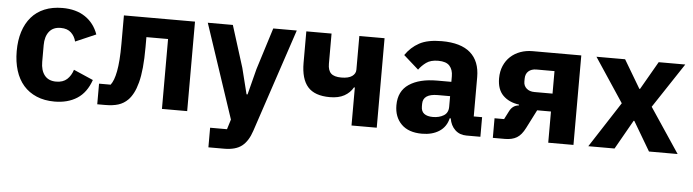

<svg xmlns="http://www.w3.org/2000/svg" viewBox="-46 -730 4047 1122"><g transform="rotate(5 1977.0 -168.5)"><path d="M36 0ZM281 12Q222 12 176 -7.5Q130 -27 99 -62.5Q68 -98 52 -149Q36 -200 36 -263Q36 -326 52 -376.5Q68 -427 99 -463Q130 -499 176 -518Q222 -537 281 -537Q361 -537 414.5 -501Q468 -465 491 -400L371 -348Q364 -378 342 -399Q320 -420 281 -420Q236 -420 213 -390.5Q190 -361 190 -311V-213Q190 -163 213 -134Q236 -105 281 -105Q321 -105 344.5 -126.5Q368 -148 379 -183L494 -133Q468 -58 413.5 -23Q359 12 281 12Z M532 -115H600Q610 -128 617.5 -148Q625 -168 630.5 -196.5Q636 -225 639 -265Q642 -305 642 -359V-525H1059V0H911V-410H784V-351Q784 -283 779 -231.5Q774 -180 764 -142.5Q754 -105 740.5 -79.5Q727 -54 711 -38Q687 -14 655.5 -4Q624 6 577 6H532Z M1134 0ZM1518 -525H1656L1454 81Q1434 142 1397.5 171Q1361 200 1293 200H1201V85H1300L1318 27L1134 -525H1281L1358 -280L1396 -128H1402L1441 -280Z M2023 -223H2018Q2000 -191 1966.5 -172.5Q1933 -154 1882 -154Q1793 -154 1752.5 -200Q1712 -246 1712 -341V-525H1860V-348Q1860 -309 1878.5 -291.5Q1897 -274 1939 -274Q1981 -274 2002 -289Q2023 -304 2023 -327V-525H2171V0H2023Z M2274 0ZM2697 0Q2657 0 2630.5 -25Q2604 -50 2597 -92H2591Q2579 -41 2538 -14.5Q2497 12 2437 12Q2358 12 2316 -30Q2274 -72 2274 -141Q2274 -224 2334.5 -264.5Q2395 -305 2499 -305H2582V-338Q2582 -376 2562 -398.5Q2542 -421 2495 -421Q2451 -421 2425 -402Q2399 -383 2382 -359L2294 -437Q2326 -484 2374.5 -510.5Q2423 -537 2506 -537Q2618 -537 2674 -488Q2730 -439 2730 -345V-115H2779V0ZM2492 -91Q2529 -91 2555.5 -107Q2582 -123 2582 -159V-221H2510Q2423 -221 2423 -162V-147Q2423 -118 2441 -104.5Q2459 -91 2492 -91Z M2852 -115H2908L2932 -162Q2950 -199 2987 -202V-207Q2928 -215 2893 -250Q2858 -285 2858 -350Q2858 -391 2872 -423.5Q2886 -456 2910.5 -478.5Q2935 -501 2968 -513Q3001 -525 3039 -525H3325V0H3177V-183H3096L3041 -75Q3020 -33 2992.5 -16.5Q2965 0 2923 0H2852ZM3177 -288V-420H3071Q3042 -420 3024.5 -404.5Q3007 -389 3007 -360V-343Q3007 -319 3024.5 -303.5Q3042 -288 3071 -288Z M3412 0ZM3412 0 3585 -267 3414 -525H3582L3680 -360H3684L3779 -525H3935L3761 -262L3936 0H3768L3667 -171H3663L3566 0Z"/></g></svg>

Font: Aneliza ExtraBold
Style: Regular
Weight: 800
Designer: Mike Abbink, Paul van der Laan, Pieter van Rosmalen
Foundry: Bold Monday
Version: Version 3.001;September 8, 2019;FontCreator 11.5.0.2425 64-b